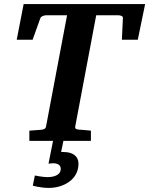

<svg xmlns="http://www.w3.org/2000/svg" viewBox="-20 -691 732 942"><path d="M692 -671H96L62 -496H140L178 -602C181 -611 197 -616 206 -616H309L206 -71C204 -58 193 -55 179 -54C179 -54 150 -52 124 -50V0H426V-50C399 -53 368 -55 368 -55C356 -56 347 -58 349 -70L452 -616H561C571 -616 584 -612 583 -603L578 -496H656ZM365 113C365 73 334 55 294 55C284 55 280 54 280 54L296 -24H245L218 112C218 112 234 110 241 110C261 110 278 118 278 137C278 171 239 178 213 178C188 178 151 170 151 170L141 220C141 220 179 231 220 231C290 231 365 191 365 113Z"/></svg>

Font: Veleka
Style: Bold Italic
Weight: 700
Italic angle: -12°
Designer: Stefan Peev, Context Ltd, 2016; SIL International, 1997-2014.
Foundry: Stefan Peev, Context Ltd, 2016
Version: Version 5.000